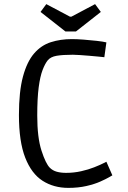

<svg xmlns="http://www.w3.org/2000/svg" viewBox="-20 -899 623 933"><path d="M312 14Q241 14 187 -20.5Q133 -55 102.5 -133Q72 -211 72 -340Q72 -454 91.5 -526.5Q111 -599 145.5 -639Q180 -679 227 -694Q274 -709 329 -709Q353 -709 386 -706.5Q419 -704 450 -700.5Q481 -697 497 -693L487 -621Q478 -622 458 -624Q438 -626 414 -628Q390 -630 368 -631.5Q346 -633 334 -633Q285 -633 255.5 -628Q226 -623 212 -606Q199 -590 187 -559Q175 -528 168 -474.5Q161 -421 161 -337Q161 -231 181.5 -167.5Q202 -104 222 -84Q236 -70 256 -64.5Q276 -59 301 -59Q339 -59 374.5 -67Q410 -75 437.5 -86Q465 -97 481 -105Q497 -113 497 -113L526 -47Q526 -47 510.5 -38Q495 -29 467 -16.5Q439 -4 399.5 5Q360 14 312 14ZM298 -746 177 -841 205 -879 320 -818H327L442 -879L470 -841L349 -746Z"/></svg>

Font: Ruda
Style: Regular
Weight: 400
Designer: Mariela Monsalve and Angelina Sanchez
Foundry: Mariela Monsalve and Angelina Sanchez
Version: Version 2.000